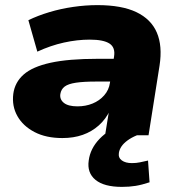

<svg xmlns="http://www.w3.org/2000/svg" viewBox="-20 -529 705 751"><path d="M224 11Q160 11 115 -12.5Q70 -36 48 -75Q26 -114 32 -162Q38 -207 72.5 -237.5Q107 -268 177.5 -283.5Q248 -299 362 -299H445L431 -210H356Q307 -210 277 -205.5Q247 -201 233 -190.5Q219 -180 216 -161Q213 -140 230 -126.5Q247 -113 283 -113Q315 -113 342 -124Q369 -135 387.5 -156Q406 -177 410 -205L426 -307Q432 -343 408.5 -358.5Q385 -374 331 -374Q282 -374 230 -362.5Q178 -351 126 -327L91 -450Q128 -468 173 -481.5Q218 -495 266.5 -502Q315 -509 361 -509Q456 -509 513.5 -481.5Q571 -454 593.5 -401.5Q616 -349 604 -272L561 0H391L407 -99H411Q394 -63 366.5 -38.5Q339 -14 303.5 -1.5Q268 11 224 11ZM457 202Q387 202 353.5 174.5Q320 147 327 99Q333 52 369.5 14Q406 -24 470 -48L516 0Q494 9 478.5 20.5Q463 32 455 44Q447 56 445 69Q442 88 456.5 98.5Q471 109 496 109Q513 109 527 106Q541 103 559 99L565 184Q535 194 510.5 198Q486 202 457 202Z"/></svg>

Font: Nunito Sans 10pt SemiExpanded Black
Style: Italic
Weight: 900
Width: 6
Italic angle: -9°
Designer: Vernon Adams
Foundry: Vernon Adams
Version: Version 3.101;gftools[0.9.27]